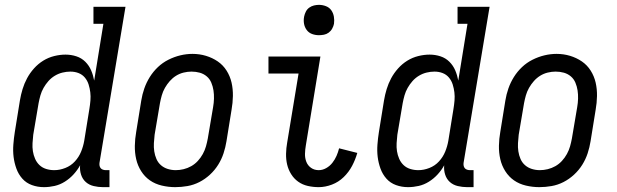

<svg xmlns="http://www.w3.org/2000/svg" viewBox="-20 -763 2540 791"><path d="M161 8Q161 8 161 8Q161 8 161 8Q161 8 161 8Q161 8 161 8Q135 8 111.5 -0.5Q88 -9 72 -27Q56 -45 47.5 -68.5Q39 -92 36 -116.5Q33 -141 35 -167.5Q37 -194 41 -219L62 -349Q66 -373 73 -396Q80 -419 91.5 -440.5Q103 -462 120 -481Q137 -500 158 -513Q179 -526 203 -532Q227 -538 250 -538Q273 -538 294.5 -531Q316 -524 331.5 -508.5Q347 -493 355.5 -473Q364 -453 368 -431L406 -665H365V-735H497L390 -93Q389 -87 390 -81Q391 -75 394.5 -70.5Q398 -66 404 -64Q410 -62 416 -62H431V8H404Q385 8 366 3.5Q347 -1 333.5 -13Q320 -25 314 -43.5Q308 -62 310 -82Q299 -62 283 -44.5Q267 -27 247 -14.5Q227 -2 205 3Q183 8 161 8ZM204 -62Q226 -62 249 -71Q272 -80 288.5 -98Q305 -116 314 -138Q323 -160 327 -183L348 -313Q351 -331 352.5 -348.5Q354 -366 352 -382.5Q350 -399 345 -415Q340 -431 329.5 -443.5Q319 -456 303.5 -462Q288 -468 270 -468Q254 -468 237.5 -464Q221 -460 206 -451Q191 -442 179.5 -429Q168 -416 159.5 -401Q151 -386 146.5 -370Q142 -354 139 -338L117 -208Q115 -191 114 -173.5Q113 -156 115.5 -140Q118 -124 124.5 -109Q131 -94 142.5 -83Q154 -72 170 -67Q186 -62 203 -62Z M702 8Q674 8 646.5 1.5Q619 -5 597.5 -20Q576 -35 561.5 -58Q547 -81 541 -107.5Q535 -134 535.5 -162.5Q536 -191 541 -219L562 -349Q566 -374 574.5 -398.5Q583 -423 597 -445.5Q611 -468 630.5 -486.5Q650 -505 674 -517Q698 -529 723 -535Q748 -541 773 -541Q802 -541 828.5 -533Q855 -525 877 -510Q899 -495 913.5 -472Q928 -449 934 -422.5Q940 -396 939.5 -367.5Q939 -339 934 -311L913 -181Q909 -156 901 -131.5Q893 -107 879 -84.5Q865 -62 845 -43.5Q825 -25 801.5 -13Q778 -1 752.5 3.5Q727 8 702 8ZM704 -62Q720 -62 736.5 -66Q753 -70 768 -78.5Q783 -87 795 -100Q807 -113 815.5 -128.5Q824 -144 828.5 -160Q833 -176 836 -192L858 -322Q861 -339 861.5 -356.5Q862 -374 859.5 -390.5Q857 -407 850.5 -422.5Q844 -438 831.5 -448.5Q819 -459 803 -463.5Q787 -468 769 -468Q753 -468 736.5 -464Q720 -460 705.5 -451Q691 -442 679.5 -429Q668 -416 659.5 -401Q651 -386 646.5 -370Q642 -354 639 -338L617 -208Q615 -191 614 -173.5Q613 -156 615.5 -139.5Q618 -123 624.5 -108Q631 -93 643 -82.5Q655 -72 671 -67Q687 -62 704 -62Z M1293 8Q1270 8 1248 3Q1226 -2 1208.5 -14.5Q1191 -27 1179.5 -45.5Q1168 -64 1163 -85Q1158 -106 1158.5 -129.5Q1159 -153 1163 -175L1210 -460H1086V-530H1300L1240 -164Q1237 -147 1236.5 -129.5Q1236 -112 1242 -96.5Q1248 -81 1261.5 -71.5Q1275 -62 1293 -62Q1309 -62 1324 -70.5Q1339 -79 1349.5 -92.5Q1360 -106 1366.5 -121Q1373 -136 1377 -152L1452 -133Q1444 -105 1430.5 -79.5Q1417 -54 1396 -33.5Q1375 -13 1347.5 -2.5Q1320 8 1293 8ZM1294 -618Q1279 -618 1265.5 -623Q1252 -628 1243.5 -639.5Q1235 -651 1232.5 -665.5Q1230 -680 1233 -695Q1235 -705 1240 -715Q1245 -725 1254 -731.5Q1263 -738 1273.5 -740.5Q1284 -743 1294 -743Q1309 -743 1323 -737.5Q1337 -732 1345 -720.5Q1353 -709 1355.5 -694.5Q1358 -680 1356 -665Q1354 -655 1348.5 -645Q1343 -635 1334 -628.5Q1325 -622 1314.5 -620Q1304 -618 1294 -618Z M1661 8Q1661 8 1661 8Q1661 8 1661 8Q1661 8 1661 8Q1661 8 1661 8Q1635 8 1611.5 -0.5Q1588 -9 1572 -27Q1556 -45 1547.5 -68.5Q1539 -92 1536 -116.5Q1533 -141 1535 -167.5Q1537 -194 1541 -219L1562 -349Q1566 -373 1573 -396Q1580 -419 1591.5 -440.5Q1603 -462 1620 -481Q1637 -500 1658 -513Q1679 -526 1703 -532Q1727 -538 1750 -538Q1773 -538 1794.5 -531Q1816 -524 1831.5 -508.5Q1847 -493 1855.5 -473Q1864 -453 1868 -431L1906 -665H1865V-735H1997L1890 -93Q1889 -87 1890 -81Q1891 -75 1894.5 -70.5Q1898 -66 1904 -64Q1910 -62 1916 -62H1931V8H1904Q1885 8 1866 3.5Q1847 -1 1833.5 -13Q1820 -25 1814 -43.5Q1808 -62 1810 -82Q1799 -62 1783 -44.5Q1767 -27 1747 -14.5Q1727 -2 1705 3Q1683 8 1661 8ZM1704 -62Q1726 -62 1749 -71Q1772 -80 1788.5 -98Q1805 -116 1814 -138Q1823 -160 1827 -183L1848 -313Q1851 -331 1852.5 -348.5Q1854 -366 1852 -382.5Q1850 -399 1845 -415Q1840 -431 1829.5 -443.5Q1819 -456 1803.5 -462Q1788 -468 1770 -468Q1754 -468 1737.5 -464Q1721 -460 1706 -451Q1691 -442 1679.5 -429Q1668 -416 1659.5 -401Q1651 -386 1646.5 -370Q1642 -354 1639 -338L1617 -208Q1615 -191 1614 -173.5Q1613 -156 1615.5 -140Q1618 -124 1624.5 -109Q1631 -94 1642.5 -83Q1654 -72 1670 -67Q1686 -62 1703 -62Z M2202 8Q2174 8 2146.5 1.5Q2119 -5 2097.5 -20Q2076 -35 2061.5 -58Q2047 -81 2041 -107.5Q2035 -134 2035.5 -162.5Q2036 -191 2041 -219L2062 -349Q2066 -374 2074.5 -398.5Q2083 -423 2097 -445.5Q2111 -468 2130.5 -486.5Q2150 -505 2174 -517Q2198 -529 2223 -535Q2248 -541 2273 -541Q2302 -541 2328.5 -533Q2355 -525 2377 -510Q2399 -495 2413.5 -472Q2428 -449 2434 -422.5Q2440 -396 2439.5 -367.5Q2439 -339 2434 -311L2413 -181Q2409 -156 2401 -131.5Q2393 -107 2379 -84.5Q2365 -62 2345 -43.5Q2325 -25 2301.5 -13Q2278 -1 2252.5 3.5Q2227 8 2202 8ZM2204 -62Q2220 -62 2236.5 -66Q2253 -70 2268 -78.5Q2283 -87 2295 -100Q2307 -113 2315.5 -128.5Q2324 -144 2328.5 -160Q2333 -176 2336 -192L2358 -322Q2361 -339 2361.5 -356.5Q2362 -374 2359.5 -390.5Q2357 -407 2350.5 -422.5Q2344 -438 2331.5 -448.5Q2319 -459 2303 -463.5Q2287 -468 2269 -468Q2253 -468 2236.5 -464Q2220 -460 2205.5 -451Q2191 -442 2179.5 -429Q2168 -416 2159.5 -401Q2151 -386 2146.5 -370Q2142 -354 2139 -338L2117 -208Q2115 -191 2114 -173.5Q2113 -156 2115.5 -139.5Q2118 -123 2124.5 -108Q2131 -93 2143 -82.5Q2155 -72 2171 -67Q2187 -62 2204 -62Z"/></svg>

Font: Iosevka Slab
Style: Italic
Weight: 400
Italic angle: -9°
Monospace: yes
Designer: Belleve Invis
Foundry: Belleve Invis
Version: Version 11.1.0; ttfautohint (v1.8.3)